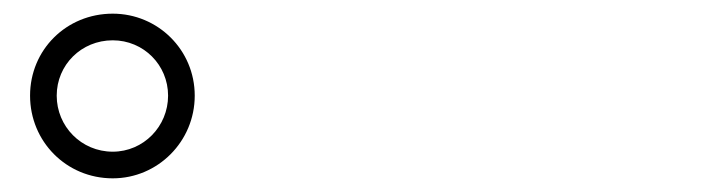

<svg xmlns="http://www.w3.org/2000/svg" viewBox="-20 -869 1040 281"><path d="M24 -729C24 -662 77 -608 145 -608C211 -608 265 -662 265 -729C265 -796 211 -849 145 -849C77 -849 24 -796 24 -729ZM63 -729C63 -774 99 -810 145 -810C190 -810 226 -774 226 -729C226 -684 190 -647 145 -647C99 -647 63 -684 63 -729Z"/></svg>

Font: Noto Serif SC SemiBold
Style: Regular
Weight: 600
Designer: Ryoko NISHIZUKA 西塚涼子 (kana & ideographs); Frank Grießhammer (Latin, Greek & Cyrillic); Wenlong ZHANG 张文龙 (bopomofo); San
Foundry: Adobe
Version: Version 2.001;hotconv 1.1.0;makeotfexe 2.6.0